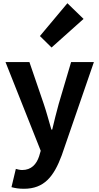

<svg xmlns="http://www.w3.org/2000/svg" viewBox="-20 -944 614 1188"><path d="M128 224C253 224 313 149 362 17L561 -560H420L343 -300C329 -248 315 -194 303 -142H298C282 -196 268 -250 251 -300L162 -560H14L232 -11L222 23C206 72 174 108 117 108C104 108 88 104 78 101L51 214C73 220 95 224 128 224ZM299 -650 497 -827 397 -924 227 -721Z"/></svg>

Font: Noto Sans Mono CJK TC
Style: Bold
Weight: 700
Designer: Ryoko NISHIZUKA 西塚涼子 (kana, bopomofo & ideographs); Paul D. Hunt (Latin, Greek & Cyrillic); Sandoll Communications 산돌커뮤니
Foundry: Adobe
Version: Version 2.004;hotconv 1.0.118;makeotfexe 2.5.65603